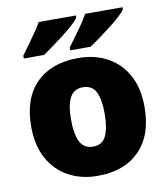

<svg xmlns="http://www.w3.org/2000/svg" viewBox="-86 -839 808 921"><g transform="rotate(-10 318.5 -378.0)"><path d="M594 -278Q594 -139 520 -64.5Q446 10 317 10Q237 10 175 -23.5Q113 -57 77.5 -121.5Q42 -186 42 -278Q42 -415 116 -489Q190 -563 320 -563Q400 -563 461.5 -530Q523 -497 558.5 -433.5Q594 -370 594 -278ZM236 -278Q236 -207 255 -169.5Q274 -132 319 -132Q363 -132 381.5 -169.5Q400 -207 400 -278Q400 -349 381.5 -385Q363 -421 318 -421Q275 -421 255.5 -385Q236 -349 236 -278ZM573 -756Q565 -743 543 -723Q521 -703 492.5 -681Q464 -659 436.5 -639Q409 -619 389 -606H290V-620Q304 -639 323 -664.5Q342 -690 360.5 -717Q379 -744 391 -766H573ZM346 -756Q338 -743 316 -723Q294 -703 265.5 -681Q237 -659 209.5 -639Q182 -619 163 -606H64V-620Q78 -639 96.5 -664.5Q115 -690 133.5 -717Q152 -744 165 -766H346Z"/></g></svg>

Font: Noto Sans Lao Black
Style: Regular
Weight: 900
Designer: Monotype Design Team
Foundry: Monotype Imaging Inc.
Version: Version 2.003; ttfautohint (v1.8.4.7-5d5b)